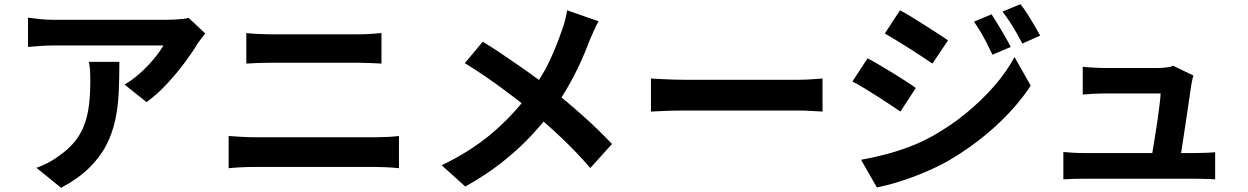

<svg xmlns="http://www.w3.org/2000/svg" viewBox="-20 -836 5930 912"><path d="M955 -677Q947 -667 935 -651.5Q923 -636 916 -625Q893 -586 855 -535.5Q817 -485 771 -435.5Q725 -386 676 -351L572 -434Q602 -452 631 -476Q660 -500 684.5 -526.5Q709 -553 727.5 -577Q746 -601 756 -620Q743 -620 712 -620Q681 -620 638 -620Q595 -620 545.5 -620Q496 -620 447 -620Q398 -620 354.5 -620Q311 -620 279.5 -620Q248 -620 235 -620Q204 -620 176 -618Q148 -616 113 -613V-752Q142 -748 173 -745Q204 -742 235 -742Q248 -742 281 -742Q314 -742 359.5 -742Q405 -742 456.5 -742Q508 -742 559.5 -742Q611 -742 655.5 -742Q700 -742 731.5 -742Q763 -742 774 -742Q788 -742 808 -743Q828 -744 847.5 -746Q867 -748 876 -751ZM547 -542Q547 -468 544 -399Q541 -330 527.5 -266.5Q514 -203 484.5 -146Q455 -89 403 -38Q351 13 270 56L153 -39Q177 -47 204 -60.5Q231 -74 258 -94Q306 -127 335.5 -164Q365 -201 381 -244.5Q397 -288 403 -339.5Q409 -391 409 -452Q409 -475 408 -496.5Q407 -518 402 -542Z M1150 -679Q1177 -676 1209.5 -674.5Q1242 -673 1267 -673Q1288 -673 1323 -673Q1358 -673 1400 -673Q1442 -673 1485.5 -673Q1529 -673 1568.5 -673Q1608 -673 1638 -673Q1668 -673 1681 -673Q1711 -673 1741 -675Q1771 -677 1792 -679V-534Q1771 -535 1739 -536.5Q1707 -538 1681 -538Q1668 -538 1636.5 -538Q1605 -538 1563 -538Q1521 -538 1475.5 -538Q1430 -538 1388 -538Q1346 -538 1314 -538Q1282 -538 1268 -538Q1239 -538 1207 -537Q1175 -536 1150 -534ZM1066 -190Q1096 -188 1128.5 -186Q1161 -184 1191 -184Q1204 -184 1239 -184Q1274 -184 1321.5 -184Q1369 -184 1424 -184Q1479 -184 1533.5 -184Q1588 -184 1635.5 -184Q1683 -184 1717.5 -184Q1752 -184 1765 -184Q1791 -184 1820.5 -185.5Q1850 -187 1875 -190V-37Q1849 -40 1818 -41.5Q1787 -43 1765 -43Q1752 -43 1717.5 -43Q1683 -43 1635.5 -43Q1588 -43 1533.5 -43Q1479 -43 1424 -43Q1369 -43 1321.5 -43Q1274 -43 1239 -43Q1204 -43 1191 -43Q1161 -43 1127.5 -41.5Q1094 -40 1066 -37Z M2823 -735Q2813 -718 2801 -690.5Q2789 -663 2781 -645Q2763 -595 2736 -536.5Q2709 -478 2675 -419Q2641 -360 2600 -306Q2554 -245 2495.5 -183.5Q2437 -122 2362 -63Q2287 -4 2190 50L2078 -51Q2215 -117 2314 -200.5Q2413 -284 2491 -388Q2552 -465 2588.5 -542.5Q2625 -620 2650 -695Q2658 -715 2664.5 -741.5Q2671 -768 2674 -787ZM2273 -638Q2311 -615 2353.5 -586.5Q2396 -558 2439.5 -528Q2483 -498 2522.5 -469Q2562 -440 2594 -416Q2674 -353 2750 -285Q2826 -217 2887 -152L2784 -38Q2718 -114 2650 -178.5Q2582 -243 2503 -309Q2476 -332 2441 -359Q2406 -386 2365.5 -416Q2325 -446 2280 -476.5Q2235 -507 2188 -536Z M3072 -463Q3090 -462 3118 -460.5Q3146 -459 3176.5 -458Q3207 -457 3233 -457Q3258 -457 3295 -457Q3332 -457 3375.5 -457Q3419 -457 3465.5 -457Q3512 -457 3558 -457Q3604 -457 3645 -457Q3686 -457 3718.5 -457Q3751 -457 3770 -457Q3805 -457 3836 -459.5Q3867 -462 3887 -463V-306Q3870 -307 3836 -309Q3802 -311 3770 -311Q3751 -311 3718 -311Q3685 -311 3644 -311Q3603 -311 3557.5 -311Q3512 -311 3465 -311Q3418 -311 3374.5 -311Q3331 -311 3294.5 -311Q3258 -311 3233 -311Q3190 -311 3145 -309.5Q3100 -308 3072 -306Z M4690 -768Q4704 -747 4720.5 -719.5Q4737 -692 4753 -664.5Q4769 -637 4781 -613L4694 -576Q4679 -608 4666 -633.5Q4653 -659 4638.5 -683.5Q4624 -708 4606 -733ZM4827 -816Q4843 -797 4860 -770Q4877 -743 4893 -716Q4909 -689 4921 -667L4836 -629Q4820 -660 4805.5 -685Q4791 -710 4776 -733Q4761 -756 4742 -781ZM4255 -787Q4280 -774 4311 -755Q4342 -736 4374 -715.5Q4406 -695 4435 -676.5Q4464 -658 4483 -644L4409 -534Q4388 -548 4359.5 -567Q4331 -586 4299.5 -606Q4268 -626 4237.5 -644.5Q4207 -663 4183 -677ZM4070 -77Q4126 -87 4184 -102Q4242 -117 4299 -138.5Q4356 -160 4410 -190Q4495 -238 4568.5 -298Q4642 -358 4701 -425.5Q4760 -493 4799 -565L4876 -429Q4807 -325 4704.5 -232.5Q4602 -140 4479 -69Q4428 -41 4367 -15.5Q4306 10 4247.5 28Q4189 46 4145 54ZM4101 -559Q4126 -546 4158 -527Q4190 -508 4222 -488.5Q4254 -469 4282.5 -450.5Q4311 -432 4330 -418L4257 -306Q4235 -321 4206.5 -340Q4178 -359 4146.5 -379Q4115 -399 4084.5 -417.5Q4054 -436 4029 -449Z M5649 -477Q5645 -467 5643 -455Q5641 -443 5639 -435Q5636 -414 5630.5 -377Q5625 -340 5618.5 -295.5Q5612 -251 5605 -206Q5598 -161 5592.5 -124Q5587 -87 5583 -65H5446Q5450 -86 5455 -118.5Q5460 -151 5466.5 -189.5Q5473 -228 5478.5 -267Q5484 -306 5488 -339Q5492 -372 5493 -392Q5479 -392 5450.5 -392Q5422 -392 5386.5 -392Q5351 -392 5316.5 -392Q5282 -392 5257 -392Q5232 -392 5223 -392Q5199 -392 5171.5 -390.5Q5144 -389 5123 -387V-519Q5136 -517 5154 -516Q5172 -515 5190.5 -514Q5209 -513 5222 -513Q5237 -513 5263 -513Q5289 -513 5320 -513Q5351 -513 5382 -513Q5413 -513 5438.5 -513Q5464 -513 5478 -513Q5489 -513 5504 -514Q5519 -515 5533 -517.5Q5547 -520 5552 -524ZM5031 -114Q5051 -112 5077.5 -110.5Q5104 -109 5130 -109Q5145 -109 5185.5 -109Q5226 -109 5281.5 -109Q5337 -109 5396.5 -109Q5456 -109 5510.5 -109Q5565 -109 5604 -109Q5643 -109 5654 -109Q5673 -109 5703 -110Q5733 -111 5752 -113V16Q5742 15 5724.5 14.5Q5707 14 5688.5 13.5Q5670 13 5656 13Q5644 13 5604 13Q5564 13 5509 13Q5454 13 5393.5 13Q5333 13 5277.5 13Q5222 13 5182 13Q5142 13 5130 13Q5104 13 5082 13.5Q5060 14 5031 16Z"/></svg>

Font: Noto Sans KR
Style: Bold
Weight: 700
Designer: Ryoko NISHIZUKA  (kana, bopomofo & ideographs); Paul D. Hunt (Latin, Greek & Cyrillic); Sandoll Communications , Soo-you
Foundry: Adobe
Version: Version 2.004-H2;hotconv 1.0.118;makeotfexe 2.5.65603